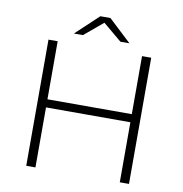

<svg xmlns="http://www.w3.org/2000/svg" viewBox="-93 -962 1000 1049"><g transform="rotate(10 407.0 -437.5)"><path d="M641 -700H692V0H641ZM173 0H122V-700H173ZM647 -333H167V-378H647ZM253 -757 379 -875H435L561 -757H511L389 -859H425L303 -757Z"/></g></svg>

Font: MOST Montserrat Light
Style: Regular
Weight: 300
Designer: Julieta Ulanovsky
Foundry: Julieta Ulanovsky
Version: Version 8.000;March 11, 2024;FontCreator 15.0.0.2926 64-bit